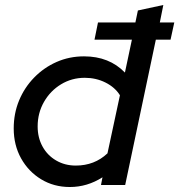

<svg xmlns="http://www.w3.org/2000/svg" viewBox="-20 -742 719 770"><path d="M260 8Q196 8 145 -23Q94 -54 64.5 -107Q35 -160 35 -227Q35 -287 56.5 -339Q78 -391 117 -431Q156 -471 207 -493.5Q258 -516 317 -516Q418 -516 481 -451L509 -583H359L373 -652H523L533 -700L635 -722L621 -652H679L664 -583H605L482 0H385L391 -31Q330 8 260 8ZM284 -78Q359 -78 411 -127L461 -360Q441 -392 403 -411Q365 -430 320 -430Q268 -430 225 -404Q182 -378 156.5 -333.5Q131 -289 131 -235Q131 -190 150.5 -154.5Q170 -119 205 -98.5Q240 -78 284 -78Z"/></svg>

Font: Red Hat Display Medium
Style: Italic
Weight: 500
Italic angle: -12°
Designer: Pentagram, MCKL
Foundry: Pentagram, MCKL
Version: Version 1.023; ttfautohint (v1.8.3)